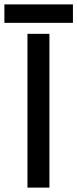

<svg xmlns="http://www.w3.org/2000/svg" viewBox="-37 -854 352 874"><path d="M88 -700H188V0H88ZM-17 -834H295V-750H-17Z"/></svg>

Font: Oak Sans Medium
Style: Regular
Weight: 500
Designer: Erik Kennedy, Walven
Foundry: Erik Kennedy, Walven
Version: Version 1.000